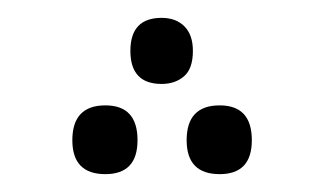

<svg xmlns="http://www.w3.org/2000/svg" viewBox="-20 -320 365 215"><path d="M161 -226Q126 -226 126 -263Q126 -300 161 -300Q177 -300 186.5 -290.5Q196 -281 196 -263Q196 -243 186 -234.5Q176 -226 161 -226ZM98 -125Q61 -125 61 -163Q61 -202 98 -202Q134 -202 134 -163Q134 -125 98 -125ZM226 -125Q189 -125 189 -163Q189 -202 226 -202Q262 -202 262 -163Q262 -125 226 -125Z"/></svg>

Font: Noto Kufi Arabic ExtraLight
Style: Regular
Weight: 200
Designer: Monotype Design Team, David Williams, Khaled Hosny
Foundry: Google LLC
Version: Version 2.109; ttfautohint (v1.8.4.7-5d5b)